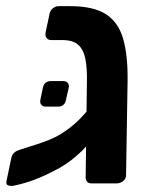

<svg xmlns="http://www.w3.org/2000/svg" viewBox="-20 -595 504 623"><path d="M276 0Q266 0 261.5 -7Q257 -14 258 -24L262 -328Q263 -374 257 -404Q251 -434 234 -449.5Q217 -465 182 -465H146Q136 -465 131 -472Q126 -479 128 -490L141 -551Q143 -561 151.5 -568Q160 -575 170 -575H208Q283 -575 323.5 -549Q364 -523 379.5 -469.5Q395 -416 394 -333L389 -24Q388 -14 379 -7Q370 0 359 0ZM173 -50Q129 -26 93.5 -12.5Q58 1 22 8Q12 9 5.5 6Q-1 3 1 -7L17 -84Q19 -92 25 -98.5Q31 -105 44 -109Q52 -112 72 -118Q92 -124 116.5 -132.5Q141 -141 159 -150Q179 -160 199.5 -175Q220 -190 238.5 -208.5Q257 -227 270.5 -245Q284 -263 289 -280L348 -283Q335 -231 308.5 -186Q282 -141 247 -106.5Q212 -72 173 -50ZM129 -249Q119 -249 114 -255Q109 -261 111 -271L119 -310Q124 -332 146 -332H185Q195 -332 200 -326Q205 -320 203 -310L194 -271Q190 -249 168 -249Z"/></svg>

Font: Rubik Medium
Style: Italic
Weight: 500
Italic angle: -12°
Designer: Hubert and Fischer
Foundry: Hubert and Fischer
Version: Version 2.300;gftools[0.9.30]